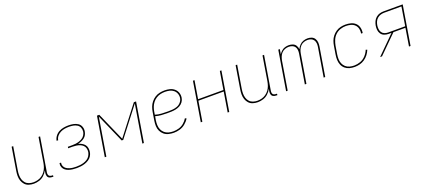

<svg xmlns="http://www.w3.org/2000/svg" viewBox="46 -1483 5380 2436"><g transform="rotate(-20 2736.0 -265.0)"><path d="M233 8Q269 8 306 -3.5Q343 -15 372.5 -42Q402 -69 420 -104L414 -68Q411 -48 417 -28.5Q423 -9 441 -0.5Q459 8 480 8H496V-11H483Q468 -11 454.5 -17.5Q441 -24 437 -38.5Q433 -53 435 -68L511 -530H490L436 -199Q431 -170 421 -141.5Q411 -113 392.5 -87.5Q374 -62 348 -44Q322 -26 292.5 -18.5Q263 -11 234 -11Q204 -11 175.5 -20.5Q147 -30 128 -51.5Q109 -73 100.5 -101Q92 -129 92 -159.5Q92 -190 97 -220L148 -530H127L77 -223Q71 -189 71 -155Q71 -121 81.5 -90Q92 -59 113.5 -35.5Q135 -12 167 -2Q199 8 233 8Z M813 8Q840 8 868 4.5Q896 1 923.5 -8Q951 -17 976.5 -33.5Q1002 -50 1017.5 -75.5Q1033 -101 1037 -129Q1041 -155 1036.5 -181Q1032 -207 1016.5 -226Q1001 -245 979 -257Q957 -269 932 -276Q955 -281 977 -290Q999 -299 1019 -314Q1039 -329 1050 -350.5Q1061 -372 1065 -395Q1071 -428 1059.5 -459Q1048 -490 1021.5 -507.5Q995 -525 962.5 -531.5Q930 -538 896 -538Q864 -538 831.5 -532.5Q799 -527 768 -511Q737 -495 715.5 -466.5Q694 -438 689 -406V-405H710Q714 -434 734 -458.5Q754 -483 782 -496.5Q810 -510 838.5 -514.5Q867 -519 896 -519Q925 -519 953 -514Q981 -509 1005 -494Q1029 -479 1039 -452.5Q1049 -426 1045 -397Q1041 -374 1027.5 -352.5Q1014 -331 992.5 -318Q971 -305 948 -297.5Q925 -290 901.5 -287.5Q878 -285 855 -285H797L794 -266H852Q878 -266 903 -262.5Q928 -259 951 -250Q974 -241 991.5 -224Q1009 -207 1015 -182Q1021 -157 1017 -132Q1012 -107 998 -84Q984 -61 961 -46.5Q938 -32 913 -24.5Q888 -17 863 -14Q838 -11 813 -11Q789 -11 766 -13.5Q743 -16 721 -23Q699 -30 680.5 -42.5Q662 -55 652 -76Q642 -97 646 -120Q647 -123 647 -126H627Q626 -123 625 -119Q621 -92 631.5 -68Q642 -44 662.5 -29Q683 -14 708 -6Q733 2 759.5 5Q786 8 813 8Z M1192 0H1213L1297 -511L1466 -127H1487L1783 -511L1699 0H1720L1807 -530H1777L1480 -145L1310 -530H1279Z M2123 8Q2163 8 2203.5 -3.5Q2244 -15 2278.5 -43Q2313 -71 2335 -108L2316 -117Q2296 -83 2265 -57.5Q2234 -32 2197 -21.5Q2160 -11 2123 -11Q2090 -11 2059.5 -19Q2029 -27 2006 -47Q1983 -67 1970.5 -95Q1958 -123 1957 -155.5Q1956 -188 1961 -220L1970 -271Q2008 -260 2048.5 -257Q2089 -254 2130 -254Q2158 -254 2186.5 -255Q2215 -256 2243.5 -262Q2272 -268 2298.5 -282Q2325 -296 2343.5 -321Q2362 -346 2366 -375Q2372 -411 2360.5 -444Q2349 -477 2323 -499Q2297 -521 2263 -529.5Q2229 -538 2193 -538Q2160 -538 2126.5 -531Q2093 -524 2063 -505Q2033 -486 2010.5 -458Q1988 -430 1976 -398Q1964 -366 1959 -333L1941 -223Q1935 -187 1936 -151Q1937 -115 1951.5 -84Q1966 -53 1992 -31Q2018 -9 2052.5 -0.5Q2087 8 2123 8ZM2147 -272Q2102 -272 2058 -274.5Q2014 -277 1973 -290L1972 -286L1979 -330Q1984 -360 1995 -389.5Q2006 -419 2026 -445Q2046 -471 2074 -488.5Q2102 -506 2132.5 -512.5Q2163 -519 2193 -519Q2224 -519 2254 -512Q2284 -505 2307 -486Q2330 -467 2340.5 -438Q2351 -409 2346 -378Q2341 -348 2319 -323Q2297 -298 2267 -287.5Q2237 -277 2207 -274.5Q2177 -272 2147 -272Z M2488 0H2509L2553 -268H2895L2851 0H2872L2959 -530H2938L2898 -287H2556L2596 -530H2575Z M3257 8Q3293 8 3330 -3.5Q3367 -15 3396.5 -42Q3426 -69 3444 -104L3438 -68Q3435 -48 3441 -28.5Q3447 -9 3465 -0.5Q3483 8 3504 8H3520V-11H3507Q3492 -11 3478.5 -17.5Q3465 -24 3461 -38.5Q3457 -53 3459 -68L3535 -530H3514L3460 -199Q3455 -170 3445 -141.5Q3435 -113 3416.5 -87.5Q3398 -62 3372 -44Q3346 -26 3316.5 -18.5Q3287 -11 3258 -11Q3228 -11 3199.5 -20.5Q3171 -30 3152 -51.5Q3133 -73 3124.5 -101Q3116 -129 3116 -159.5Q3116 -190 3121 -220L3172 -530H3151L3101 -223Q3095 -189 3095 -155Q3095 -121 3105.5 -90Q3116 -59 3137.5 -35.5Q3159 -12 3191 -2Q3223 8 3257 8Z M3640 0H3661L3724 -385Q3729 -410 3738.5 -435Q3748 -460 3767.5 -480.5Q3787 -501 3812.5 -510Q3838 -519 3863 -519Q3888 -519 3910 -510.5Q3932 -502 3945 -483Q3958 -464 3960 -440Q3962 -416 3958 -392L3893 0H3914L3978 -385Q3982 -410 3992 -435Q4002 -460 4021 -480.5Q4040 -501 4065.5 -510Q4091 -519 4117 -519Q4141 -519 4163 -510.5Q4185 -502 4198 -483Q4211 -464 4213.5 -440Q4216 -416 4212 -392L4147 0H4168L4232 -388Q4237 -417 4234.5 -445Q4232 -473 4217.5 -495.5Q4203 -518 4177.5 -528Q4152 -538 4123 -538Q4095 -538 4066 -528Q4037 -518 4015 -494.5Q3993 -471 3981 -444Q3978 -472 3964 -495Q3950 -518 3924 -528Q3898 -538 3870 -538Q3844 -538 3818.5 -530.5Q3793 -523 3772 -504.5Q3751 -486 3737 -463L3748 -530H3727Z M4565 8Q4599 8 4633.5 -0.5Q4668 -9 4699 -30Q4730 -51 4752.5 -80.5Q4775 -110 4788 -143L4769 -150Q4753 -109 4721.5 -75Q4690 -41 4648.5 -26Q4607 -11 4565 -11Q4533 -11 4503 -19Q4473 -27 4450.5 -47.5Q4428 -68 4416.5 -96.5Q4405 -125 4404.5 -156.5Q4404 -188 4409 -220L4427 -330Q4434 -367 4449 -403Q4464 -439 4493.5 -467Q4523 -495 4560.5 -507Q4598 -519 4634 -519Q4667 -519 4698 -511Q4729 -503 4751.5 -482Q4774 -461 4782.5 -429.5Q4791 -398 4785 -365V-362H4806V-366Q4812 -403 4802.5 -438Q4793 -473 4767.5 -496.5Q4742 -520 4707 -529Q4672 -538 4634 -538Q4602 -538 4569.5 -530.5Q4537 -523 4507.5 -503.5Q4478 -484 4456.5 -456.5Q4435 -429 4423.5 -397.5Q4412 -366 4407 -333L4389 -223Q4383 -188 4384 -152.5Q4385 -117 4398 -85.5Q4411 -54 4436.5 -32Q4462 -10 4495.5 -1Q4529 8 4565 8Z M4909 0H4935L5176 -239H5338L5299 0H5320L5407 -530H5151Q5123 -530 5095.5 -522.5Q5068 -515 5045 -495Q5022 -475 5010 -448.5Q4998 -422 4993 -395Q4988 -365 4991 -336Q4994 -307 5010 -283.5Q5026 -260 5053 -249.5Q5080 -239 5110 -239H5150ZM5110 -258Q5085 -258 5062 -267.5Q5039 -277 5026.5 -297Q5014 -317 5011.5 -342Q5009 -367 5013 -392Q5017 -416 5027.5 -439.5Q5038 -463 5058 -480Q5078 -497 5102.5 -504Q5127 -511 5151 -511H5383L5342 -258Z"/></g></svg>

Font: Iosevka Sparkle Thin
Style: Italic
Weight: 100
Italic angle: -9°
Designer: Belleve Invis
Foundry: Belleve Invis
Version: Version 4.5.0; ttfautohint (v1.8.3)